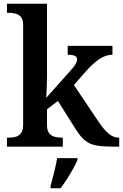

<svg xmlns="http://www.w3.org/2000/svg" viewBox="-20 -780 654 1021"><path d="M17 0V-48H28Q46 -48 63 -52.5Q80 -57 91.5 -71.5Q103 -86 103 -116V-648Q103 -676 91.5 -689.5Q80 -703 62.5 -707.5Q45 -712 28 -712H17V-760H230V-375Q230 -357 229 -330.5Q228 -304 227 -283Q226 -262 226 -260L351 -400Q375 -426 382.5 -440.5Q390 -455 390 -465Q390 -489 340 -489V-536H578V-489Q544 -489 510 -467Q476 -445 437 -401L373 -328L506 -130Q533 -90 558 -69Q583 -48 611 -48H614V0H600Q550 0 517 -3Q484 -6 460.5 -16Q437 -26 418.5 -45.5Q400 -65 380 -97L288 -243L230 -199V-114Q230 -85 242 -71Q254 -57 271 -52.5Q288 -48 306 -48H314V0ZM249 208Q258 177 268 136Q278 95 284 61H392V71Q383 92 368 119Q353 146 335.5 173Q318 200 302 221H249Z"/></svg>

Font: Noto Serif Hentaigana SemiBold
Style: Regular
Weight: 600
Designer: Kazuhiro Yamada
Foundry: nipponia
Version: Version 1.000; ttfautohint (v1.8.4.7-5d5b)